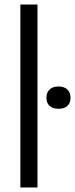

<svg xmlns="http://www.w3.org/2000/svg" viewBox="-20 -828 332 848"><path d="M70 0V-808H145.5V0ZM238.5 -347.5Q212.5 -347.5 198.8 -360.5Q185 -373.5 185 -396Q185 -419 198.8 -432.5Q212.5 -446 238.5 -446Q264 -446 277.8 -432.5Q291.5 -419 291.5 -396Q291.5 -373.5 277.8 -360.5Q264 -347.5 238.5 -347.5Z"/></svg>

Font: Encode Sans Semi Condensed
Style: Regular
Weight: 400
Width: 4
Designer: Multiple Designers
Foundry: Impallari Type
Version: Version 3.000; ttfautohint (v1.8.3) -l 8 -r 50 -G 200 -x 14 